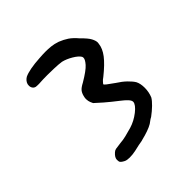

<svg xmlns="http://www.w3.org/2000/svg" viewBox="-174 -730 934 934"><g transform="rotate(-45 293.5 -263.0)"><path d="M98.6 -539.1Q103.5 -556.6 121.1 -567.4Q136.7 -575.2 165 -580.6Q193.4 -585.9 228.5 -587.9Q253.9 -589.8 273.4 -589.8Q289.1 -589.8 309.1 -587.9Q329.1 -585.9 351.6 -578.1Q376 -568.4 395 -555.7Q414.1 -543 436.5 -516.6Q464.8 -489.3 474.1 -471.7Q483.4 -454.1 483.4 -441.4Q483.4 -437.5 482.4 -433.6Q479.5 -404.3 456.1 -373.5Q432.6 -342.8 383.8 -303.7Q372.1 -295.9 366.2 -288.6Q360.4 -281.2 358.4 -279.3Q358.4 -275.4 369.1 -267.1Q379.9 -258.8 406.2 -240.2Q432.6 -223.6 451.7 -205.1Q470.7 -186.5 479.5 -171.9Q489.3 -153.3 489.3 -124Q489.3 -94.7 478.5 -68.4Q470.7 -54.7 452.1 -36.6Q433.6 -18.6 411.1 -2Q401.4 2.9 392.6 9.8Q383.8 16.6 381.8 17.6Q369.1 25.4 347.2 33.2Q325.2 41 303.7 45.9Q295.9 48.8 287.6 49.8Q279.3 50.8 271.5 52.7Q231.4 62.5 216.8 63.5Q202.1 64.5 197.3 64.5Q179.7 64.5 168.9 59.6Q147.5 48.8 146.5 39.6Q145.5 30.3 145.5 28.3Q145.5 12.7 164.1 -3.9Q170.9 -10.7 180.2 -12.7Q189.5 -14.6 215.8 -17.6Q233.4 -18.6 255.4 -23.9Q277.3 -29.3 300.8 -36.1Q336.9 -46.9 368.7 -71.8Q400.4 -96.7 401.4 -115.2Q401.4 -125 390.1 -137.2Q378.9 -149.4 358.4 -165Q325.2 -190.4 296.4 -215.3Q267.6 -240.2 258.8 -249Q251 -264.6 249.5 -273.4Q248 -282.2 248 -287.1Q248 -295.9 251 -306.6Q254.9 -322.3 263.2 -332.5Q271.5 -342.8 293.9 -354.5Q346.7 -385.7 364.3 -405.8Q381.8 -425.8 381.8 -437.5Q381.8 -442.4 379.9 -446.3Q371.1 -460.9 344.7 -476.6Q318.4 -492.2 293.9 -498Q274.4 -501 243.2 -502Q211.9 -502.9 197.3 -502.9Q167 -502.9 138.7 -501Q123 -501 117.7 -502Q112.3 -502.9 106.4 -507.8Q97.7 -516.6 97.7 -529.3Q97.7 -534.2 98.6 -539.1Z"/></g></svg>

Font: JasonHandwriting4
Style: Regular
Weight: 400
Version: Version 1.01.21